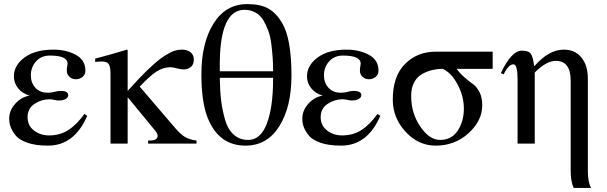

<svg xmlns="http://www.w3.org/2000/svg" viewBox="-20 -703 2974 940"><path d="M393 -145 407 -136Q344 10 215 10Q154 10 113 -4.5Q72 -19 54.5 -42.5Q37 -66 31 -84.5Q25 -103 25 -122Q25 -162 54.5 -195Q84 -228 125 -235Q89 -245 68.5 -271Q48 -297 48 -329Q48 -383 100 -421.5Q152 -460 242 -460Q303 -460 350.5 -435Q398 -410 398 -357Q398 -337 383.5 -326Q369 -315 351 -315Q333 -315 320 -327Q307 -339 307 -357Q307 -368 309 -377.5Q311 -387 311 -391Q311 -431 224 -431Q182 -431 156.5 -402.5Q131 -374 131 -334Q131 -298 153 -273.5Q175 -249 215 -249Q231 -249 247.5 -253.5Q264 -258 276 -258Q314 -258 314 -237Q314 -226 301.5 -218.5Q289 -211 266 -211Q258 -211 245.5 -214Q233 -217 222 -217Q183 -217 149 -194.5Q115 -172 115 -129Q115 -88 146.5 -64Q178 -40 220 -40Q273 -40 314 -66Q355 -92 393 -145Z M942 0H705V-15H714Q752 -15 752 -39Q752 -49 736 -68L605 -227V0H521V-341Q521 -377 512 -389.5Q503 -402 478 -402Q472 -402 446 -400V-416L476 -424Q536 -440 601 -460L605 -458V-258Q665 -325 711 -368.5Q757 -412 787 -430.5Q817 -449 834.5 -454.5Q852 -460 870 -460Q898 -460 913.5 -446.5Q929 -433 929 -412Q929 -386 913.5 -374.5Q898 -363 879 -363Q867 -363 846 -368.5Q825 -374 815 -374Q780 -374 747.5 -353.5Q715 -333 664 -279L837 -77Q864 -45 886.5 -32Q909 -19 942 -15Z M1407 -333Q1407 -180 1347.5 -85Q1288 10 1182 10Q1050 10 996 -128Q966 -204 966 -340Q966 -493 1025.5 -588Q1085 -683 1191 -683Q1254 -683 1293 -661.5Q1332 -640 1361 -591Q1407 -514 1407 -333ZM1056 -354H1317Q1317 -390 1315 -419.5Q1313 -449 1308.5 -486Q1304 -523 1294 -551Q1284 -579 1269.5 -603.5Q1255 -628 1231 -641.5Q1207 -655 1177 -655Q1056 -655 1056 -385ZM1317 -316V-322H1056Q1057 -259 1062.5 -212.5Q1068 -166 1081.5 -118Q1095 -70 1124 -44Q1153 -18 1195 -18Q1256 -18 1286.5 -98Q1317 -178 1317 -316Z M1828 -145 1842 -136Q1779 10 1650 10Q1589 10 1548 -4.5Q1507 -19 1489.5 -42.5Q1472 -66 1466 -84.5Q1460 -103 1460 -122Q1460 -162 1489.5 -195Q1519 -228 1560 -235Q1524 -245 1503.5 -271Q1483 -297 1483 -329Q1483 -383 1535 -421.5Q1587 -460 1677 -460Q1738 -460 1785.5 -435Q1833 -410 1833 -357Q1833 -337 1818.5 -326Q1804 -315 1786 -315Q1768 -315 1755 -327Q1742 -339 1742 -357Q1742 -368 1744 -377.5Q1746 -387 1746 -391Q1746 -431 1659 -431Q1617 -431 1591.5 -402.5Q1566 -374 1566 -334Q1566 -298 1588 -273.5Q1610 -249 1650 -249Q1666 -249 1682.5 -253.5Q1699 -258 1711 -258Q1749 -258 1749 -237Q1749 -226 1736.5 -218.5Q1724 -211 1701 -211Q1693 -211 1680.5 -214Q1668 -217 1657 -217Q1618 -217 1584 -194.5Q1550 -172 1550 -129Q1550 -88 1581.5 -64Q1613 -40 1655 -40Q1708 -40 1749 -66Q1790 -92 1828 -145Z M2392 -366H2216Q2231 -344 2255 -323.5Q2279 -303 2296.5 -290.5Q2314 -278 2327.5 -252Q2341 -226 2341 -188Q2341 -112 2274 -51Q2207 10 2113 10Q2028 10 1965.5 -58Q1903 -126 1903 -215Q1903 -330 1963 -390Q2023 -450 2113 -450H2392ZM2251 -171Q2251 -232 2220 -290Q2189 -348 2147 -366Q2122 -366 2098 -360.5Q2074 -355 2049 -342Q2024 -329 2008.5 -301.5Q1993 -274 1993 -234Q1993 -149 2037.5 -83.5Q2082 -18 2135 -18Q2191 -18 2221 -63.5Q2251 -109 2251 -171Z M2874 217H2789Q2774 189 2774 131V-308Q2774 -405 2701 -405Q2655 -405 2598 -348V0H2514V-313Q2514 -388 2494 -388Q2469 -388 2446 -339L2432 -345Q2484 -455 2535 -455Q2568 -455 2579 -439.5Q2590 -424 2595 -379H2596Q2667 -460 2740 -460Q2796 -460 2827 -421Q2858 -382 2858 -319V132Q2858 191 2874 217Z"/></svg>

Font: STIX MathJax Main
Style: Regular
Weight: 400
Designer: MicroPress Inc., with final additions and corrections provided by Coen Hoffman, Elsevier (retired)
Version: Version 1.1.1